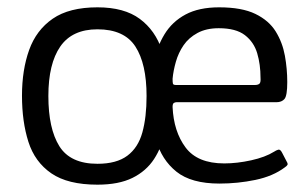

<svg xmlns="http://www.w3.org/2000/svg" viewBox="-20 -498 841 524"><path d="M246 6Q165 6 120 -25Q75 -56 57.5 -111Q40 -166 40 -237Q40 -307 59.5 -361.5Q79 -416 124 -447Q169 -478 246 -478Q319 -478 361.5 -446.5Q404 -415 422 -360.5Q440 -306 440 -237Q440 -186 431 -141.5Q422 -97 400.5 -64Q379 -31 341.5 -12.5Q304 6 246 6ZM246 -51Q298 -51 327.5 -73Q357 -95 368.5 -136.5Q380 -178 380 -236Q380 -324 349.5 -371Q319 -418 246 -418Q177 -418 144.5 -371Q112 -324 112 -236Q112 -147 142 -99Q172 -51 246 -51ZM391 -237Q391 -284 399.5 -327Q408 -370 429 -404.5Q450 -439 486.5 -458.5Q523 -478 578 -478Q640 -478 677 -460Q714 -442 732.5 -412Q751 -382 757.5 -346Q764 -310 764 -274Q764 -237 756.5 -228Q749 -219 734 -219H461Q458 -219 454.5 -217Q451 -215 451 -206Q454 -139 486.5 -95.5Q519 -52 592 -52Q627 -52 665.5 -60.5Q704 -69 728 -84Q734 -88 739.5 -89.5Q745 -91 750 -81L763 -56Q766 -51 764.5 -48Q763 -45 757 -41Q725 -17 677 -7Q629 3 579 3Q502 3 461.5 -29.5Q421 -62 406 -116Q391 -170 391 -237ZM691 -286Q691 -322 682 -352.5Q673 -383 648.5 -402Q624 -421 577 -421Q543 -421 519 -408Q495 -395 481 -374.5Q467 -354 460 -329.5Q453 -305 451 -283Q451 -273 452 -269.5Q453 -266 461 -266Q514 -266 567.5 -266Q621 -266 675 -266Q684 -266 688 -269.5Q692 -273 691 -286Z"/></svg>

Font: Glory
Style: Regular
Weight: 400
Designer: Robert Leuschke
Foundry: Robert Leuschke
Version: Version 1.011